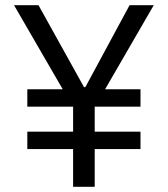

<svg xmlns="http://www.w3.org/2000/svg" viewBox="-20 -718 645 738"><path d="M344 -145V0H261V-145H85V-212H261V-308H85V-375H221L34 -698H128L303 -383H308L478 -698H571L384 -375H520V-308H344V-212H520V-145Z"/></svg>

Font: IBM Plex Sans Thai Looped
Style: Regular
Weight: 400
Designer: Mike Abbink, Paul van der Laan, Pieter van Rosmalen, Ben Mitchell, Mark Frömberg
Foundry: Bold Monday
Version: Version 1.1